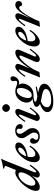

<svg xmlns="http://www.w3.org/2000/svg" viewBox="1248 -2012 1011 3572"><g transform="rotate(-90 1754.0 -226.5)"><path d="M-12 -65Q-12 -122 32.5 -199Q77 -276 144 -341Q197 -392 243.5 -420Q290 -448 332 -448Q358 -448 376 -435L447 -611Q451 -620 451 -628Q451 -645 428 -650L401 -656L406 -673Q473 -684 504.5 -690.5Q536 -697 571 -712L585 -705Q565 -672 541 -611L339 -102Q333 -87 333 -77Q333 -60 346 -60Q360 -60 394 -98Q428 -136 457 -180L476 -167Q415 -76 371 -34Q327 8 291 8Q265 8 250.5 -5.5Q236 -19 236 -41Q236 -53 243 -74L264 -126H258Q223 -70 165.5 -31Q108 8 59 8Q-12 8 -12 -65ZM333 -345Q333 -389 290 -389Q265 -389 232.5 -371.5Q200 -354 172 -325Q133 -285 109 -235.5Q85 -186 85 -139Q85 -75 134 -75Q175 -75 221.5 -122.5Q268 -170 300.5 -235Q333 -300 333 -345Z M624 -216Q617 -188 617 -155Q617 -75 677 -75Q709 -75 745 -103Q781 -131 812 -184L831 -172Q789 -98 724 -45Q659 8 607 8Q565 8 543.5 -20.5Q522 -49 522 -94Q522 -178 568 -255Q614 -332 683 -390Q716 -418 751 -433Q786 -448 815 -448Q851 -448 870 -432Q889 -416 889 -390Q889 -334 824.5 -286Q760 -238 624 -216ZM631 -243Q682 -252 719 -272.5Q756 -293 775 -318Q794 -343 794 -365Q794 -393 766 -393Q728 -393 689.5 -349.5Q651 -306 631 -243Z M866 -109Q866 -140 882.5 -157Q899 -174 920 -174Q940 -174 954.5 -161.5Q969 -149 969 -129Q969 -112 955 -94Q953 -91 947.5 -84.5Q942 -78 939 -72Q936 -66 936 -60Q936 -44 955 -32Q974 -20 1000 -20Q1033 -20 1053 -40.5Q1073 -61 1073 -100Q1073 -122 1062 -145Q1051 -168 1029 -197Q998 -241 983.5 -269Q969 -297 969 -333Q969 -383 1008 -416Q1047 -449 1109 -449Q1160 -449 1195.5 -425Q1231 -401 1231 -358Q1231 -337 1219 -323.5Q1207 -310 1186 -310Q1164 -310 1152.5 -322Q1141 -334 1141 -354Q1141 -357 1143 -369Q1146 -387 1146 -387Q1146 -403 1133.5 -413Q1121 -423 1101 -423Q1080 -423 1065 -407.5Q1050 -392 1050 -362Q1050 -339 1063.5 -314.5Q1077 -290 1101 -257Q1130 -219 1143 -193Q1156 -167 1156 -127Q1156 -84 1134.5 -53.5Q1113 -23 1078 -7.5Q1043 8 1004 8Q945 8 905.5 -22.5Q866 -53 866 -109Z M1289 -45Q1289 -58 1295 -73L1403 -345Q1409 -362 1409 -369Q1409 -381 1399 -381Q1386 -381 1352 -342.5Q1318 -304 1290 -261L1271 -274Q1337 -368 1379 -408Q1421 -448 1462 -448Q1486 -448 1499.5 -435Q1513 -422 1513 -400Q1513 -382 1504 -361L1402 -102Q1396 -87 1396 -77Q1396 -60 1409 -60Q1423 -60 1458 -98.5Q1493 -137 1520 -180L1540 -167Q1475 -75 1430 -33.5Q1385 8 1348 8Q1322 8 1305.5 -6.5Q1289 -21 1289 -45ZM1458 -619Q1458 -648 1479 -669.5Q1500 -691 1529 -691Q1558 -691 1579.5 -669.5Q1601 -648 1601 -619Q1601 -590 1579.5 -569Q1558 -548 1529 -548Q1500 -548 1479 -569.5Q1458 -591 1458 -619Z M2120 -495Q2120 -469 2104.5 -441Q2089 -413 2062 -394.5Q2035 -376 2001 -376Q1984 -376 1966 -385L1964 -379Q1985 -355 1985 -311Q1985 -266 1960 -219Q1935 -172 1887.5 -140.5Q1840 -109 1775 -109Q1764 -109 1758 -110Q1647 -105 1647 -76Q1647 -67 1653.5 -61.5Q1660 -56 1680.5 -50.5Q1701 -45 1744 -37Q1819 -52 1924 -68L1928 -47Q1845 -31 1816 -24Q1907 -5 1944.5 21Q1982 47 1982 89Q1982 137 1936.5 176Q1891 215 1813 237Q1735 259 1641 259Q1563 259 1508.5 230Q1454 201 1454 151Q1454 62 1609 11Q1579 -2 1565.5 -18Q1552 -34 1552 -57Q1552 -81 1593 -100.5Q1634 -120 1700 -126Q1669 -141 1650 -168.5Q1631 -196 1631 -234Q1631 -282 1656 -332Q1681 -382 1729.5 -415Q1778 -448 1845 -448Q1868 -448 1887.5 -443Q1907 -438 1933 -429Q1937 -427 1951 -422Q1965 -417 1976.5 -414.5Q1988 -412 1998 -412Q2016 -412 2026.5 -420.5Q2037 -429 2037 -447Q2037 -452 2033 -463.5Q2029 -475 2029 -481Q2029 -509 2043 -523.5Q2057 -538 2078 -538Q2098 -538 2109 -526Q2120 -514 2120 -495ZM1903 -345Q1903 -381 1890 -407Q1876 -418 1851 -418Q1815 -418 1784.5 -386Q1754 -354 1735.5 -307Q1717 -260 1716 -220Q1713 -142 1768 -142Q1804 -142 1835 -173.5Q1866 -205 1884.5 -252.5Q1903 -300 1903 -345ZM1728 42Q1683 34 1655 26Q1545 70 1545 142Q1545 181 1580.5 200.5Q1616 220 1672 220Q1766 220 1824.5 192.5Q1883 165 1883 121Q1883 102 1871 89Q1859 76 1825.5 64.5Q1792 53 1728 42Z M2242 -348Q2247 -359 2247 -369Q2247 -382 2239 -382Q2225 -382 2191 -343Q2157 -304 2128 -260L2109 -273Q2174 -365 2217.5 -406.5Q2261 -448 2299 -448Q2324 -448 2337.5 -435Q2351 -422 2351 -399Q2351 -381 2342 -360L2268 -184H2270Q2335 -287 2412.5 -367.5Q2490 -448 2564 -448Q2589 -448 2602.5 -435Q2616 -422 2616 -400Q2616 -382 2607 -361L2493 -97Q2488 -86 2488 -76Q2488 -60 2503 -60Q2517 -60 2551 -98.5Q2585 -137 2613 -180L2633 -167Q2569 -75 2524 -33.5Q2479 8 2441 8Q2414 8 2399.5 -5.5Q2385 -19 2385 -43Q2385 -62 2394 -84L2502 -335Q2506 -344 2506 -354Q2506 -372 2492 -372Q2466 -372 2409.5 -318.5Q2353 -265 2294 -179Q2235 -93 2200 0L2099 12Z M2777 -216Q2770 -188 2770 -155Q2770 -75 2830 -75Q2862 -75 2898 -103Q2934 -131 2965 -184L2984 -172Q2942 -98 2877 -45Q2812 8 2760 8Q2718 8 2696.5 -20.5Q2675 -49 2675 -94Q2675 -178 2721 -255Q2767 -332 2836 -390Q2869 -418 2904 -433Q2939 -448 2968 -448Q3004 -448 3023 -432Q3042 -416 3042 -390Q3042 -334 2977.5 -286Q2913 -238 2777 -216ZM2784 -243Q2835 -252 2872 -272.5Q2909 -293 2928 -318Q2947 -343 2947 -365Q2947 -393 2919 -393Q2881 -393 2842.5 -349.5Q2804 -306 2784 -243Z M3184 -348Q3189 -359 3189 -369Q3189 -382 3181 -382Q3167 -382 3133 -343Q3099 -304 3070 -260L3051 -273Q3116 -365 3159.5 -406.5Q3203 -448 3241 -448Q3265 -448 3279 -435Q3293 -422 3293 -399Q3293 -383 3284 -360L3208 -184H3210Q3257 -268 3287 -316.5Q3317 -365 3361 -406.5Q3405 -448 3451 -448Q3483 -448 3501.5 -430.5Q3520 -413 3520 -387Q3520 -357 3503 -339.5Q3486 -322 3462 -322Q3449 -322 3440.5 -328Q3432 -334 3429 -343Q3421 -361 3415 -368.5Q3409 -376 3397 -376Q3367 -376 3322.5 -323.5Q3278 -271 3229.5 -184Q3181 -97 3142 0L3041 12Z"/></g></svg>

Font: Ibarra Real Nova SemiBold
Style: Italic
Weight: 600
Italic angle: -22°
Designer: Jose Maria Ribagorda & Octavio Pardo
Foundry: Octavio Pardo
Version: Version 1.014